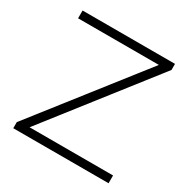

<svg xmlns="http://www.w3.org/2000/svg" viewBox="-159 -842 964 984"><g transform="rotate(30 323.0 -350.0)"><path d="M47 0V-36L531 -654H53V-700H600V-664L117 -46H611V0Z"/></g></svg>

Font: Montserrat Z Light
Style: Regular
Weight: 300
Designer: Julieta Ulanovsky
Foundry: Julieta Ulanovsky
Version: Version 8.000